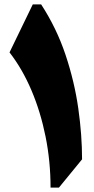

<svg xmlns="http://www.w3.org/2000/svg" viewBox="-20 -855 428 875"><path d="M167.5 -835Q238.3 -726.1 278.8 -604.7Q319.3 -483.4 336.7 -361.6Q354 -239.7 354 -128.9L248.5 0H210.4Q210.4 -119.6 187.7 -232.4Q165 -345.2 123.3 -443.4Q81.5 -541.5 23.4 -616.2L129.4 -835Z"/></svg>

Font: Pinar Black
Style: Regular
Weight: 900
Designer: Amin Abedi
Version: Version 3.000